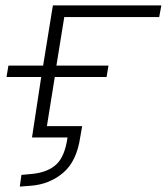

<svg xmlns="http://www.w3.org/2000/svg" viewBox="-20 -507 615 708"><path d="M53 181 59 138 101 134Q157 128 188 99Q219 70 229 0H98L132 -223H4L11 -265H139L175 -487H575L567 -444H217L188 -265H380L373 -223H182L153 -42H283L276 -2Q263 88 212.5 130.5Q162 173 93 178Z"/></svg>

Font: Nunito Sans 10pt Expanded ExtraLight
Style: Italic
Weight: 250
Width: 7
Italic angle: -9°
Designer: Vernon Adams
Foundry: Vernon Adams
Version: Version 3.101;gftools[0.9.27]